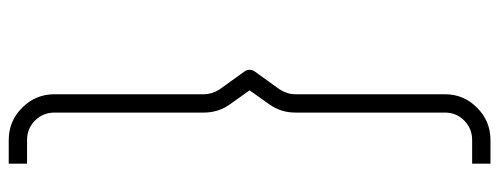

<svg xmlns="http://www.w3.org/2000/svg" viewBox="-372 -550 1144 440"><g transform="rotate(-90 200.0 -330.0)"><path d="M99 222H45V180H99Q125.5 180 143.8 161.8Q162 143.5 162 118V-225Q162 -258.5 181 -285L213 -330L181 -375Q162 -401.5 162 -435V-777Q162 -803.5 143.8 -821.8Q125.5 -840 99 -840H45V-882H99Q142.5 -882 173.2 -851.2Q204 -820.5 204 -777V-435Q204 -416.5 215 -399L256 -342Q260 -337 260 -330.2Q260 -323.5 256 -318L215 -261Q204 -243.5 204 -225V118Q204 160.5 173.2 191.2Q142.5 222 99 222Z"/></g></svg>

Font: Manrope ExtraLight
Style: Regular
Weight: 200
Designer: Mikhail Sharanda
Foundry: Mikhail Sharanda
Version: Version 4.505